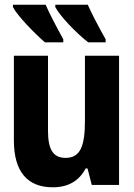

<svg xmlns="http://www.w3.org/2000/svg" viewBox="-20 -786 570 816"><path d="M355 -606H429V-619C396 -677 367 -734 353 -766H215V-756C234 -719 302 -647 355 -606ZM171 -606H249V-619C217 -677 189 -731 174 -766H35V-756C52 -721 128 -643 171 -606ZM204 10C270 10 316 -17 344 -70H352L370 0H486V-549H341V-274C341 -168 323 -115 259 -115C204 -115 184 -153 184 -231V-549H39V-189C39 -56 97 10 204 10Z"/></svg>

Font: Noto Sans Mono Condensed ExtraBold
Style: Regular
Weight: 800
Width: 3
Designer: Monotype Design Team
Foundry: Monotype Imaging Inc.
Version: Version 2.014